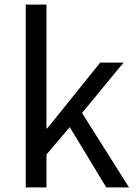

<svg xmlns="http://www.w3.org/2000/svg" viewBox="-20 -816 592 836"><path d="M92.1 0V-796H182.3V-256.8H185.5L416.3 -543.4H518L337.1 -324.1L541.8 0H442.7L283.7 -262.4L182.3 -143.4V0Z"/></svg>

Font: Noto Sans KR Thin
Style: Regular
Weight: 100
Designer: Ryoko NISHIZUKA 西塚涼子 (kana, bopomofo & ideographs); Paul D. Hunt (Latin, Greek & Cyrillic); Sandoll Communications 산돌커뮤니
Foundry: Adobe
Version: Version 2.004-H2;hotconv 1.0.118;makeotfexe 2.5.65603